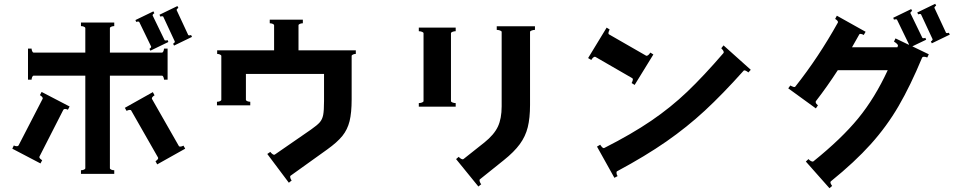

<svg xmlns="http://www.w3.org/2000/svg" viewBox="-20 -895 5041 1015"><path d="M561 -6Q561 -1 568.5 2Q576 5 584 5V24H408V5Q416 5 423.5 2Q431 -1 431 -6V-495H158Q153 -495 150 -487.5Q147 -480 147 -474H128V-638H147Q147 -632 150 -624.5Q153 -617 158 -617H431V-746Q431 -751 423.5 -754Q416 -757 408 -757V-776H584V-757Q576 -757 568.5 -754Q561 -751 561 -746V-617H836Q841 -617 844 -624.5Q847 -632 847 -638H866V-474H847Q847 -480 844 -487.5Q841 -495 836 -495H561ZM200 -409 348 -332 339 -315Q331 -319 324 -319Q318 -319 315 -315L189 -68Q188 -67 188 -65Q188 -57 203 -48L194 -31L45 -109L53 -126Q61 -122 69 -122Q75 -122 78 -126L205 -372Q206 -373 206 -375Q206 -383 191 -392ZM959 -109 811 -26 802 -43Q808 -46 813 -52Q818 -58 815 -63L674 -310Q673 -314 666 -314Q659 -314 649 -309L640 -325L788 -408L797 -391Q791 -388 786 -382Q781 -376 784 -371L925 -124Q926 -120 933 -120Q940 -120 950 -125ZM981 -708Q986 -708 990 -710L995 -700L900 -654L895 -664Q899 -666 902 -669.5Q905 -673 904 -676L843 -807Q842 -809 837 -809Q832 -809 828 -807L823 -817L918 -863L923 -853Q919 -851 916 -847.5Q913 -844 914 -841L975 -710Q976 -708 981 -708ZM856 -681Q862 -681 866 -683L870 -673L775 -627L770 -637Q774 -639 777 -642.5Q780 -646 779 -649L716 -779Q715 -781 710 -781Q704 -781 700 -779L696 -789L791 -835L796 -825Q792 -823 789 -819.5Q786 -816 787 -813L850 -683Q851 -681 856 -681Z M1861 -610Q1854 -610 1846.5 -607Q1839 -604 1839 -599V-370Q1839 -299 1828 -254.5Q1817 -210 1790 -176.5Q1763 -143 1710 -105L1516 34Q1514 35 1514 39Q1514 44 1516.5 50Q1519 56 1522 59L1507 71L1393 -81L1409 -92Q1413 -86 1420.5 -80.5Q1428 -75 1433 -78L1624 -210Q1657 -233 1670.5 -248.5Q1684 -264 1688.5 -287.5Q1693 -311 1693 -361V-504H1280V-368Q1280 -363 1287.5 -360Q1295 -357 1303 -357V-338H1127V-357Q1135 -357 1142.5 -360Q1150 -363 1150 -368V-599Q1150 -604 1142.5 -607Q1135 -610 1128 -610V-629H1429V-761Q1429 -766 1421.5 -769Q1414 -772 1406 -772V-791H1581V-772Q1573 -772 1565.5 -769Q1558 -766 1558 -761V-629H1861Z M2517 53Q2515 54 2515 58Q2515 63 2518 69.5Q2521 76 2524 79L2509 91L2391 -54L2405 -66Q2410 -60 2417.5 -55.5Q2425 -51 2430 -54L2541 -142Q2592 -183 2612 -225.5Q2632 -268 2632 -333V-726Q2632 -731 2623 -734Q2614 -737 2606 -737V-756H2808V-737Q2800 -737 2791 -734Q2782 -731 2782 -726V-340Q2782 -271 2770 -222.5Q2758 -174 2728 -133Q2698 -92 2643 -48ZM2194 -730V-749H2389V-730Q2381 -730 2372.5 -727Q2364 -724 2364 -719V-361Q2364 -356 2372.5 -353Q2381 -350 2389 -350V-331H2194V-350Q2202 -350 2210.5 -353Q2219 -356 2219 -361V-719Q2219 -724 2210.5 -727Q2202 -730 2194 -730Z M3125 -595Q3120 -595 3114.5 -589.5Q3109 -584 3106 -578L3089 -588L3187 -749L3203 -739Q3199 -732 3197 -724Q3195 -716 3200 -713L3395 -601Q3396 -600 3398 -600Q3407 -600 3418 -617L3434 -607L3335 -446L3319 -456Q3323 -463 3325 -471Q3327 -479 3322 -482L3128 -594Q3127 -595 3125 -595ZM3806 -619Q3806 -624 3801.5 -630Q3797 -636 3793 -640L3805 -655L3949 -526L3936 -512Q3930 -518 3921.5 -521.5Q3913 -525 3910 -520Q3800 -397 3706 -310Q3612 -223 3502 -146.5Q3392 -70 3243 10Q3239 11 3239 18Q3239 28 3245 36L3228 45L3136 -120L3153 -130Q3157 -123 3163.5 -116.5Q3170 -110 3175 -113Q3319 -186 3422.5 -256.5Q3526 -327 3613 -410Q3700 -493 3805 -615Q3806 -616 3806 -619Z M5001 -712 4906 -666 4901 -676Q4905 -678 4908 -681.5Q4911 -685 4910 -688L4849 -819Q4848 -821 4843 -821Q4838 -821 4834 -819L4829 -829L4924 -875L4929 -865Q4925 -863 4922 -859.5Q4919 -856 4920 -853L4981 -722Q4982 -720 4987 -720Q4992 -720 4996 -722ZM4876 -685 4803 -650 4890 -608 4882 -591Q4872 -595 4864 -595Q4858 -595 4855 -591Q4793 -442 4730.5 -334.5Q4668 -227 4583 -132.5Q4498 -38 4373 63Q4370 65 4370 69Q4370 73 4373 78.5Q4376 84 4379 88L4365 100L4240 -41L4254 -54Q4259 -48 4267 -43.5Q4275 -39 4280 -42Q4429 -162 4517 -269.5Q4605 -377 4673 -524H4409Q4354 -439 4293 -360Q4292 -359 4292 -356Q4292 -351 4296 -346Q4300 -341 4304 -338L4293 -322L4147 -428L4158 -443Q4165 -439 4173.5 -436Q4182 -433 4185 -438Q4307 -592 4409 -775Q4410 -776 4410 -778Q4410 -786 4395 -795L4404 -812L4556 -727L4546 -710Q4540 -714 4532 -715.5Q4524 -717 4522 -712L4484 -645H4724L4727 -653V-654Q4727 -659 4720 -665Q4713 -671 4706 -675L4714 -692L4785 -658V-661L4722 -791Q4721 -793 4716 -793Q4710 -793 4706 -791L4702 -801L4797 -847L4802 -837Q4798 -835 4795 -831.5Q4792 -828 4793 -825L4856 -695Q4857 -693 4862 -693Q4868 -693 4872 -695Z"/></svg>

Font: Aoboshi One
Style: Regular
Weight: 400
Designer: IKIMOJI
Foundry: Natsumi Matsuba
Version: Version 1.000; ttfautohint (v1.8.3)